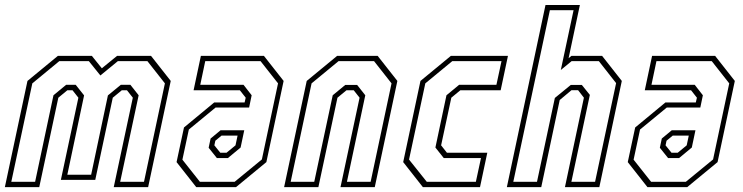

<svg xmlns="http://www.w3.org/2000/svg" viewBox="-30 -770 3056 790"><path d="M-10 0 83 -437 208 -540H348L389 -489L451.5 -540H591.5L672.5 -437L579.5 0H438L516.5 -368L492.5 -398.5H471L434 -368L362 -30H220.5L292.5 -368L268.5 -398.5H247L210 -368L131.5 0ZM16.5 -22H114.5L190 -378L242 -421H281.5L316 -377.5L247 -51H345L414 -377.5L467 -421H506.5L540.5 -378L464.5 -22H562.5L648.5 -427L576.5 -518.5H455L383 -459.5L335.5 -518.5H214L103 -427Z M777.5 0 696.5 -103 727 -245.5 851.5 -348.5H976.5L981 -368L957 -398.5H766.5L796.5 -540H1056L1137 -437L1066 -103L941 0ZM792.5 -22H935.5L1047.5 -114L1114 -427L1042 -518.5H814.5L794 -421H972L1005.5 -378L995 -327.5H857L747 -237L720.5 -113ZM862.5 -119.5 828.5 -162 836.5 -200 877.5 -234H975L960 -163L907.5 -119.5ZM876.5 -141.5H902L939 -172L947.5 -212H881.5L856 -191L852 -172Z M1139 0 1232 -437 1357 -540H1524L1605 -437L1512 0H1371L1449.5 -368L1425.5 -398.5H1395.5L1358.5 -368L1280 0ZM1166 -22H1263L1339 -378L1390.5 -420.5H1439.5L1473 -378L1397.5 -22H1495L1581 -427L1509 -518.5H1363L1252 -427Z M1710 0 1629 -103 1700 -437 1825 -540H2060L2030 -398.5H1864L1827 -368L1785 -172L1809 -141.5H1975L1945 0ZM1726 -22H1928L1949 -119.5H1796L1761.5 -163L1807 -378L1859 -421H2012.5L2033.5 -518.5H1831L1720 -427L1653 -113.5Z M2055.5 0 2214.5 -749.5H2356L2309.5 -530.5L2321 -540H2447.5L2528.5 -437L2436 0H2294.5L2372.5 -368L2348.5 -399H2321.5L2273 -358.5L2197 0ZM2082 -22H2179.5L2253 -367L2318.5 -420.5H2364L2397 -379.5L2321 -22H2418.5L2505 -428L2434 -518.5H2322L2277.5 -482L2330 -728H2232.5Z M2634 0 2553 -103 2583.5 -245.5 2708 -348.5H2833L2837.5 -368L2813.5 -398.5H2623L2653 -540H2912.5L2993.5 -437L2922.5 -103L2797.5 0ZM2649 -22H2792L2904 -114L2970.5 -427L2898.5 -518.5H2671L2650.5 -421H2828.5L2862 -378L2851.5 -327.5H2713.5L2603.5 -237L2577 -113ZM2719 -119.5 2685 -162 2693 -200 2734 -234H2831.5L2816.5 -163L2764 -119.5ZM2733 -141.5H2758.5L2795.5 -172L2804 -212H2738L2712.5 -191L2708.5 -172Z"/></svg>

Font: Tourney Condensed ExtraLight
Style: Italic
Weight: 200
Width: 3
Italic angle: -12°
Designer: Tyler Finck
Foundry: Etcetera Type Co
Version: Version 1.010; ttfautohint (v1.8.3)